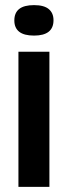

<svg xmlns="http://www.w3.org/2000/svg" viewBox="-20 -730 266 750"><path d="M52 0V-528H173V0ZM113 -591Q74 -591 55 -606Q36 -621 36 -650Q36 -680 55 -695Q74 -710 113 -710Q152 -710 170.5 -694.5Q189 -679 189 -651Q189 -621 170 -606Q151 -591 113 -591Z"/></svg>

Font: Bricolage Grotesque Condensed SemiBold
Style: Regular
Weight: 600
Width: 3
Designer: Mathieu Triay
Foundry: Atelier Triay
Version: Version 1.000;gftools[0.9.30]